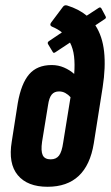

<svg xmlns="http://www.w3.org/2000/svg" viewBox="-20 -709 425 735"><path d="M162 6Q85 6 48 -38.5Q11 -83 25 -167L48 -314Q61 -389 91.5 -424.5Q122 -460 178 -460Q203 -460 225 -450.5Q247 -441 264 -426Q267 -463 263.5 -493Q260 -523 248 -546L192 -509Q185 -504 182 -510L164 -540Q160 -547 168 -552L217 -585Q201 -598 179 -607Q174 -609 173 -613.5Q172 -618 176 -623L221 -683Q227 -691 237 -688Q282 -674 312 -649L358 -679Q364 -683 368 -677L384 -647Q388 -640 381 -636L345 -612Q372 -571 378.5 -511.5Q385 -452 373 -375L339 -160Q312 6 162 6ZM141 -166Q136 -131 143.5 -115Q151 -99 174 -99Q195 -99 206 -113.5Q217 -128 222 -164L250 -337Q241 -347 230 -353Q219 -359 206 -359Q188 -359 178 -347Q168 -335 164 -307Z"/></svg>

Font: Sofia Sans Extra Condensed ExtraBold
Style: Italic
Weight: 800
Italic angle: -9°
Designer: Botio Nikoltchev, Ani Petrova
Foundry: lettersoup
Version: Version 4.101; ttfautohint (v1.8.4.7-5d5b)